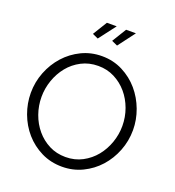

<svg xmlns="http://www.w3.org/2000/svg" viewBox="-161 -1043 1072 1175"><g transform="rotate(20 375.5 -456.0)"><path d="M313 -807 276 -824 333 -917H397ZM439 -807 401 -824 458 -917H522ZM375 5Q301 5 239.5 -25.5Q178 -56 134 -106.5Q90 -157 66 -222Q42 -287 42 -355Q42 -426 67.5 -491Q93 -556 138 -606Q183 -656 244 -685.5Q305 -715 376 -715Q450 -715 511.5 -683.5Q573 -652 616.5 -601Q660 -550 684 -485.5Q708 -421 708 -354Q708 -283 682.5 -218Q657 -153 612.5 -103.5Q568 -54 507 -24.5Q446 5 375 5ZM112 -355Q112 -297 131 -243.5Q150 -190 185 -148.5Q220 -107 268 -82.5Q316 -58 375 -58Q435 -58 484 -84Q533 -110 567 -152Q601 -194 619.5 -247Q638 -300 638 -355Q638 -413 618.5 -466.5Q599 -520 564 -561Q529 -602 481 -626.5Q433 -651 375 -651Q315 -651 266 -625.5Q217 -600 183 -558Q149 -516 130.5 -463Q112 -410 112 -355Z"/></g></svg>

Font: PTCRaleway
Style: Regular
Weight: 400
Designer: Matt McInerney, Pablo Impallari, Rodrigo Fuenzalida
Foundry: Matt McInerney, Pablo Impallari, Rodrigo Fuenzalida
Version: Version 3.000g; ttfautohint (v1.5) -l 8 -r 28 -G 28 -x 14 -D